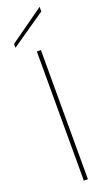

<svg xmlns="http://www.w3.org/2000/svg" viewBox="-176 -944 562 978"><g transform="rotate(-20 105.5 -454.5)"><path d="M186 -909V-884L-1 -755V-776ZM95 -700H117V0H95Z"/></g></svg>

Font: Albert Sans Thin
Style: Regular
Weight: 250
Designer: Andreas Rasmussen
Foundry: a.Foundry
Version: Version 1.025